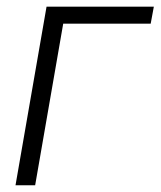

<svg xmlns="http://www.w3.org/2000/svg" viewBox="-20 -548 475 568"><path d="M425.8 -478H167L84 0H25.9L117.7 -528.3H435.1Z"/></svg>

Font: RobotoInd Light
Style: Italic
Weight: 300
Italic angle: -12°
Designer: Google
Version: Version 2.001151; 2014